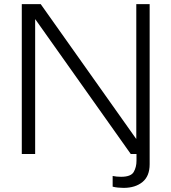

<svg xmlns="http://www.w3.org/2000/svg" viewBox="-20 -749 834 934"><path d="M86 0V-729H178L642 -74H643V-729H708V50Q708 108 673 136.5Q638 165 581 165Q568 165 553.5 163.5Q539 162 528 159V107Q547 111 569 111Q617 111 630.5 87.5Q644 64 644 33V0H616L152 -655H151V0Z"/></svg>

Font: BDO Grotesk Light
Style: Regular
Weight: 300
Designer: Deni Anggara
Foundry: Lokal Container
Version: Version 2.000